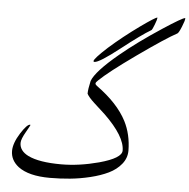

<svg xmlns="http://www.w3.org/2000/svg" viewBox="-65 -1098 1147 1166"><g transform="rotate(5 508.5 -515.0)"><path d="M743.2 -202.6Q743.2 -156.7 713.4 -120.1Q683.6 -83.5 636.7 -60.8Q589.8 -38.1 527.3 -22.9Q464.8 -7.8 404.3 -2Q343.8 3.9 282.2 3.9Q152.3 3.9 88.4 -44.4Q39.1 -83 39.1 -139.2Q39.1 -187 79.1 -250Q116.2 -307.1 133.8 -307.1Q137.2 -307.1 137.2 -306.2Q137.2 -303.7 113.3 -261.7Q86.4 -215.3 86.4 -192.4Q86.4 -144.5 140.6 -117.2Q208 -84 343.3 -84Q452.1 -84 572.3 -116.2Q708 -153.3 708 -199.7Q708 -286.1 579.6 -410.2Q577.6 -412.1 511.7 -472.2Q476.1 -504.9 465.8 -525.4Q465.8 -553.2 477.5 -604Q499 -663.1 635.7 -776.9Q741.2 -864.3 882.8 -957Q1000.5 -1034.2 1015.6 -1034.2Q1016.6 -1034.2 1017.1 -1033.7V-1031.7Q1017.1 -1019.5 1001.5 -981Q985.8 -942.4 977.5 -937.5Q912.6 -903.3 741.2 -781.7Q579.1 -666.5 522 -610.8Q508.3 -598.6 508.3 -591.3Q508.3 -585 518.6 -577.1Q648.4 -483.9 702.1 -379.9Q742.2 -301.3 743.2 -202.6ZM848.1 -1022.5V-1020Q848.1 -1011.2 835.7 -978.8Q823.2 -946.3 818.4 -943.8Q760.3 -909.7 642.1 -816.9Q520 -721.2 490.7 -721.2H490.2Q484.4 -721.2 484.4 -725.6Q484.4 -740.7 564 -813.5Q646.5 -886.7 747.6 -959.5Q835.9 -1022.5 847.2 -1022.5Z"/></g></svg>

Font: Noon
Style: Regular
Weight: 400
Designer: Mohammad Saleh Souzanchi
Foundry: Farsi Font Store
Version: Version 0.09